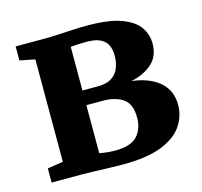

<svg xmlns="http://www.w3.org/2000/svg" viewBox="-87 -653 793 752"><g transform="rotate(-15 310.0 -277.0)"><path d="M323 4Q296 4 265.5 3Q235 2 206.2 1Q177.5 0 156.5 0H34V-57.5L97.5 -67V-482.5L36 -494.5V-551.5H160.5Q179 -551.5 208.5 -553.2Q238 -555 270 -556.5Q302 -558 327 -558Q416 -558 466 -539.2Q516 -520.5 536.5 -490.2Q557 -460 557 -424Q557 -372.5 524 -343.2Q491 -314 439 -303Q484 -298 518.2 -281.2Q552.5 -264.5 572 -235.8Q591.5 -207 591.5 -165.5Q591.5 -120.5 565.5 -81.8Q539.5 -43 480.8 -19.5Q422 4 323 4ZM307 -56.5Q371.5 -56.5 397.5 -85.2Q423.5 -114 423.5 -159.5Q423.5 -214.5 392.5 -236Q361.5 -257.5 312 -257.5H244V-63Q250 -61.5 260 -60Q270 -58.5 282.2 -57.5Q294.5 -56.5 307 -56.5ZM244 -317H307Q342.5 -317 363 -330.5Q383.5 -344 392.5 -366.8Q401.5 -389.5 401.5 -416Q401.5 -440.5 393 -458.8Q384.5 -477 364.5 -487Q344.5 -497 309 -497Q291.5 -497 275.2 -496.2Q259 -495.5 244 -494Z"/></g></svg>

Font: Merriweather 28pt ExtraBold
Style: Regular
Weight: 800
Version: Version 2.100